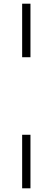

<svg xmlns="http://www.w3.org/2000/svg" viewBox="-20 -770 285 1040"><path d="M100 -460V-750H145V-460ZM100 250V-40H145V250Z"/></svg>

Font: Brygada 1918 SemiBold
Style: Regular
Weight: 600
Designer: Mateusz Machalski | Borys Kosmynka | Przemek Hoffer
Foundry: NIEPODLEGLA 2018
Version: Version 3.006